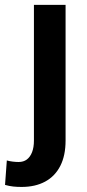

<svg xmlns="http://www.w3.org/2000/svg" viewBox="-62 -548 356 782"><path d="M76.2 -528.3H205.1V24.4Q205.1 85.4 183.6 127.7Q162.1 169.9 121.8 191.7Q81.5 213.4 25.9 213.4Q7.3 213.4 -8.3 211.7Q-23.9 210 -41.5 205.1L-34.2 105.5Q-24.4 108.4 -11.2 110.1Q2 111.8 13.7 111.8Q33.7 111.8 47.4 101.6Q61 91.3 68.6 71.8Q76.2 52.2 76.2 24.4Z"/></svg>

Font: Roboto SemiBold
Style: Regular
Weight: 600
Designer: Christian Robertson
Foundry: Google
Version: Version 3.009; 2024